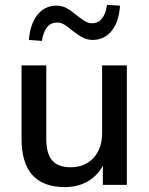

<svg xmlns="http://www.w3.org/2000/svg" viewBox="-20 -755 609 784"><path d="M245 9Q68 9 68 -188V-488H169V-187Q169 -128 193 -100Q217 -72 269 -72Q326 -72 361.5 -110Q397 -148 397 -212V-488H498V0H400V-78Q376 -35 336 -13Q296 9 245 9ZM151 -588 98 -592Q103 -657 133 -694.5Q163 -732 211 -732Q233 -732 251.5 -722Q270 -712 294 -692Q316 -674 329.5 -667Q343 -660 355 -660Q406 -660 417 -735L470 -732Q466 -666 436 -629Q406 -592 358 -592Q338 -592 319.5 -601Q301 -610 274 -631Q253 -649 240 -656Q227 -663 213 -663Q163 -663 151 -588Z"/></svg>

Font: Nunito Sans SemiBold
Style: Regular
Weight: 600
Designer: Vernon Adams
Foundry: Vernon Adams
Version: Version 3.101; ttfautohint (v1.8.4.7-5d5b);gftools[0.9.27]